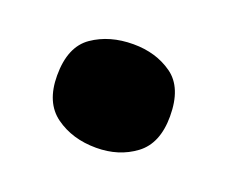

<svg xmlns="http://www.w3.org/2000/svg" viewBox="-49 -516 387 326"><g transform="rotate(20 144.5 -353.5)"><path d="M42 -353Q42 -405 72.5 -426Q103 -447 146 -447Q187 -447 216.5 -426Q246 -405 246 -353Q246 -304 216.5 -282Q187 -260 146 -260Q103 -260 72.5 -282Q42 -304 42 -353Z"/></g></svg>

Font: Noto Sans Gurmukhi UI Black
Style: Regular
Weight: 900
Designer: Jelle Bosma - Monotype Design Team
Foundry: Monotype Imaging Inc.
Version: Version 2.004; ttfautohint (v1.8.4.7-5d5b)